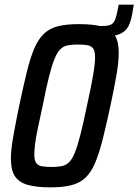

<svg xmlns="http://www.w3.org/2000/svg" viewBox="-20 -800 597 828"><path d="M367 -642 377 -688H423Q446 -688 457.5 -693.5Q469 -699 475 -712Q481 -725 485 -746L492 -780H557L553 -757Q548 -722 539.5 -699.5Q531 -677 515.5 -664.5Q500 -652 475.5 -647Q451 -642 414 -642ZM198 8Q136 8 98.5 -3Q61 -14 44 -40.5Q27 -67 27 -115Q27 -154 37 -210.5Q47 -267 63 -345Q81 -430 96 -491Q111 -552 128 -591.5Q145 -631 169.5 -654.5Q194 -678 230.5 -687Q267 -696 320 -696Q384 -696 421.5 -685Q459 -674 475.5 -647.5Q492 -621 492 -572Q492 -534 482.5 -478Q473 -422 456 -343Q438 -259 422.5 -198Q407 -137 390 -97Q373 -57 349 -34Q325 -11 288.5 -1.5Q252 8 198 8ZM203 -80Q228 -80 246 -83.5Q264 -87 277.5 -100Q291 -113 302.5 -141Q314 -169 326.5 -218Q339 -267 355 -344Q373 -426 381.5 -475.5Q390 -525 390 -553Q390 -579 382 -590.5Q374 -602 357.5 -605Q341 -608 315 -608Q290 -608 272 -604.5Q254 -601 240.5 -588Q227 -575 215.5 -547Q204 -519 191.5 -470Q179 -421 164 -344Q152 -289 143.5 -248.5Q135 -208 131.5 -180.5Q128 -153 128 -134Q128 -109 136 -97.5Q144 -86 160.5 -83Q177 -80 203 -80Z"/></svg>

Font: Saira Condensed Medium
Style: Italic
Weight: 500
Width: 3
Italic angle: -12°
Designer: Hector Gatti with collaboration of the Omnibus-Type team
Foundry: Omnibus-Type
Version: Version 1.101